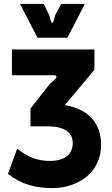

<svg xmlns="http://www.w3.org/2000/svg" viewBox="-20 -953 575 982"><path d="M249 9C364 9 497 -58 497 -214C497 -326 426 -398 311 -415L463 -596V-700H41V-568H257C269 -568 273 -559 264 -550L234 -523L136 -398V-307H221C309 -307 352 -277 352 -221C352 -163 310 -130 236 -130C176 -130 125 -146 68 -193L21 -64C90 -9 162 9 249 9ZM172 -760H325L414 -933H293L263 -877L253 -843C251 -834 244 -834 241 -843L231 -877L204 -933H82Z"/></svg>

Font: Finlandica
Style: Bold
Weight: 700
Designer: Niklas Ekholm, Juho Hiilivirta, Jaakko Suomalainen
Foundry: Helsinki Type Studio
Version: Version 2.000;Glyphs 3.2 (3202)